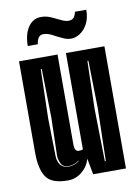

<svg xmlns="http://www.w3.org/2000/svg" viewBox="-78 -707 551 766"><g transform="rotate(-10 198.0 -323.5)"><path d="M135 7Q69 7 47 -26Q25 -59 25 -124V-495H181V-130Q181 -102 198 -102Q202 -102 207 -102.5Q212 -103 215 -105V-495H371V0H238L226 -65Q217 -34 192 -13.5Q167 7 135 7ZM147 -47Q172 -47 190 -62V-64Q171 -49 147 -49Q125 -49 117 -66Q109 -83 109 -97L113 -251L109 -449H105L100 -251L103 -97Q104 -74 115 -60.5Q126 -47 147 -47ZM293 -43H297L302 -256L298 -449H294L289 -256ZM247 -548Q230 -548 215 -555Q200 -562 186 -569Q174 -576 162.5 -580.5Q151 -585 139 -585Q126 -585 119 -574.5Q112 -564 111 -549H70Q70 -596 89.5 -625Q109 -654 141 -654Q159 -654 174 -648.5Q189 -643 202 -636Q214 -630 225.5 -625Q237 -620 248 -620Q264 -620 270.5 -629.5Q277 -639 279 -651H325Q325 -617 312.5 -594Q300 -571 282 -559.5Q264 -548 247 -548Z"/></g></svg>

Font: Alumni Sans Inline One
Style: Regular
Weight: 400
Designer: Robert E. Leuschke
Foundry: Robert E. Leuschke
Version: Version 1.100; ttfautohint (v1.8.3)